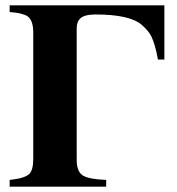

<svg xmlns="http://www.w3.org/2000/svg" viewBox="-20 -696 660 716"><path d="M593 -474V-676H16V-651C49 -649 71 -643 83 -635C97 -625 104 -605 104 -575V-103C104 -76 99 -58 90 -48C79 -37 55 -29 16 -25V0H376V-25C333 -27 305 -32 290 -41C274 -50 266 -70 266 -101V-591C266 -608 271 -620 280 -628C290 -637 309 -642 336 -642C422 -642 479 -629 509 -603C525 -589 538 -574 545 -559C553 -542 562 -514 569 -474Z"/></svg>

Font: XITS Math
Style: Bold
Weight: 700
Designer: MicroPress Inc., with final additions and corrections provided by Coen Hoffman, Elsevier (retired)
Version: Version 1.302